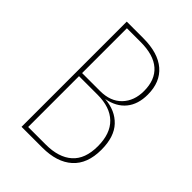

<svg xmlns="http://www.w3.org/2000/svg" viewBox="-198 -780 879 879"><g transform="rotate(45 241.0 -340.5)"><path d="M280.8 -360.8Q350.6 -355.5 391.8 -311.8Q433.1 -268.1 433.1 -184.1Q433.1 -93.3 381.1 -46.6Q329.1 0 234.9 0H100.1V-681.2H207Q303.2 -681.2 354 -637.5Q404.8 -593.8 404.8 -513.2Q404.8 -450.2 372.8 -411.1Q340.8 -372.1 280.8 -360.8ZM210.9 -660.2H122.1V-370.1H237.8Q305.7 -370.1 343.3 -409.4Q380.9 -448.7 380.9 -512.2Q380.9 -585 337.9 -622.6Q294.9 -660.2 210.9 -660.2ZM235.8 -21Q319.3 -21 364.7 -61.3Q410.2 -101.6 410.2 -184.1Q410.2 -265.6 366.7 -307.9Q323.2 -350.1 242.2 -350.1H122.1V-21Z"/></g></svg>

Font: Fira Sans Compressed Thin
Style: Regular
Weight: 100
Width: 1
Designer: Carrois Corporate & Edenspiekermann AG
Foundry: Carrois Corporate GbR & Edenspiekermann AG
Version: Version 4.203;PS 004.203;hotconv 1.0.88;makeotf.lib2.5.64775